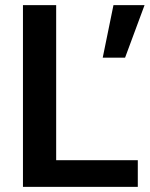

<svg xmlns="http://www.w3.org/2000/svg" viewBox="-20 -731 585 751"><path d="M519 0H162.6V-104.5H519ZM199.7 0H69.8V-710.9H199.7ZM423.8 -710.9H545.4L469.2 -505.4H381.8Z"/></svg>

Font: Heebo SemiBold
Style: Regular
Weight: 600
Designer: Oded Ezer
Foundry: Ezer Type House
Version: Version 3.100